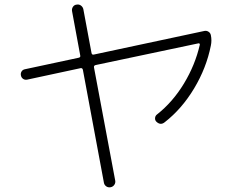

<svg xmlns="http://www.w3.org/2000/svg" viewBox="-20 -784 1040 847"><path d="M99.6 -432.6Q89.8 -430.7 82 -436Q74.2 -441.4 72.3 -451.2Q70.3 -460.9 75.2 -468.8Q80.1 -476.6 89.8 -478.5L327.1 -529.3Q335.9 -531.2 334 -539.1L297.9 -734.4Q295.9 -745.1 301.8 -753.9Q307.6 -762.7 318.4 -763.7Q329.1 -765.6 337.4 -759.3Q345.7 -752.9 347.7 -743.2L383.8 -549.8Q385.7 -542 392.6 -543L881.8 -647.5Q891.6 -649.4 899.9 -644Q908.2 -638.7 910.2 -628.9Q915 -605.5 910.2 -583Q890.6 -484.4 836.4 -394Q782.2 -303.7 707 -245.1Q688.5 -229.5 669.9 -247.1Q663.1 -253.9 664.1 -263.7Q665 -273.4 672.9 -279.3Q742.2 -334 791.5 -415.5Q840.8 -497.1 861.3 -585.9Q862.3 -588.9 860.4 -591.3Q858.4 -593.8 855.5 -592.8L402.3 -497.1Q393.6 -495.1 394.5 -487.3L488.3 12.7Q490.2 22.5 484.4 31.2Q478.5 40 467.8 42Q457 43.9 448.7 38.1Q440.4 32.2 438.5 22.5L345.7 -475.6Q343.8 -484.4 335.9 -483.4Z"/></svg>

Font: Rounded Mgen+ 1m light
Style: Regular
Weight: 200
Designer: [Source Han Sans]
Ryoko NISHIZUKA  (kana & ideographs); Paul D. Hunt (Latin, Greek & Cyrillic); Wenlong ZHANG  (bopomofo
Version: Version 1.059.20150602